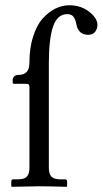

<svg xmlns="http://www.w3.org/2000/svg" viewBox="-20 -718 395 739"><path d="M93.3 -477.1Q93.3 -533.2 107.4 -577.4Q121.6 -621.6 144.5 -647Q167.5 -672.4 193.6 -685.1Q219.7 -697.8 246.1 -697.8Q294.9 -697.8 328.6 -668.5Q355 -645.5 355 -622.1Q355 -607.4 346.2 -595.7Q337.4 -584 319.8 -584Q281.2 -584 273.9 -625Q270.5 -643.1 262.9 -653.3Q255.4 -663.6 239.3 -663.6Q200.7 -663.6 184.3 -616Q168 -568.4 168 -473.6V-71.8Q168 -49.3 177.7 -38.6Q187.5 -27.8 210.9 -27.8H230Q238.3 -27.8 238.3 -19.5V-1L236.3 1Q168 -1 128.9 -1L25.4 1L23.4 -1V-19.5Q23.4 -27.8 31.2 -27.8H50.3Q74.2 -27.8 83.7 -38.6Q93.3 -49.3 93.3 -71.8V-380.4Q93.3 -389.6 90.8 -392.6Q88.4 -395.5 78.1 -395.5H34.2Q28.8 -395.5 28.8 -401.4V-410.2Q28.8 -417.5 34.4 -423.6Q40 -429.7 51.8 -429.7Q93.3 -429.7 93.3 -477.1Z"/></svg>

Font: Libertinage
Style: b
Weight: 400
Designer: OSP
Foundry: OSP
Version: Version 1.0; 2008; OFL relea